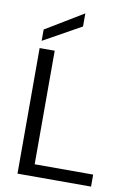

<svg xmlns="http://www.w3.org/2000/svg" viewBox="-100 -993 725 1054"><g transform="rotate(10 262.5 -465.5)"><path d="M74 0V-700H158V-67H484V0ZM78 -741V-804L288 -931V-858Z"/></g></svg>

Font: Firefly Display
Style: Regular
Weight: 400
Designer: Colophon Foundry, Jonny Pinhorn
Foundry: Colophon Foundry
Version: Version 1.200; ttfautohint (v1.8.3)